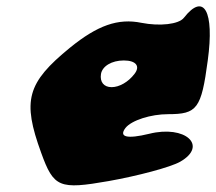

<svg xmlns="http://www.w3.org/2000/svg" viewBox="-20 -613 672 597"><path d="M552 -558C536 -537 476 -531 420 -542C347 -557 283 -534 198 -465C63 -355 49 -300 108 -138C147 -30 164 -23 318 -50C408 -66 510 -93 540 -110C628 -160 556 -225 444 -197C374 -180 349 -187 370 -215C389 -239 449 -258 503 -258C593 -258 606 -275 626 -425C647 -579 614 -637 552 -558ZM398 -383C379 -358 351 -342 327 -342C303 -342 290 -358 294 -383C298 -407 327 -425 365 -425C403 -425 417 -407 398 -383Z"/></svg>

Font: Hussar Skorodowane
Style: Ky
Weight: 700
Foundry: Cannot Into Space Fonts
Version: Version 0.892